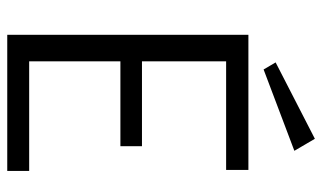

<svg xmlns="http://www.w3.org/2000/svg" viewBox="-204 -706 910 543"><g transform="rotate(90 251.5 -435.0)"><path d="M177 -725 157 -759 373 -870 407 -812ZM79 0V-682H461V-619H154V-381H394V-320H154V-62H464V0Z"/></g></svg>

Font: Didact Gothic
Style: Regular
Weight: 400
Designer: Daniel Johnson
Foundry: Daniel Johnson
Version: Version 2.101;PS 002.101;hotconv 1.0.88;makeotf.lib2.5.64775